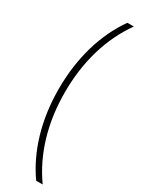

<svg xmlns="http://www.w3.org/2000/svg" viewBox="-270 -827 819 1099"><g transform="rotate(30 140.0 -278.0)"><path d="M56 -277C56 -70 111 108 207 244H250C146 98 96 -81 96 -278C96 -474 146 -655 250 -800H207C111 -664 56 -485 56 -277Z"/></g></svg>

Font: Noto Sans Malayalam ExtraLight
Style: Regular
Weight: 200
Designer: Jelle Bosma - Monotype Design Team
Foundry: Monotype Imaging Inc.
Version: Version 2.104